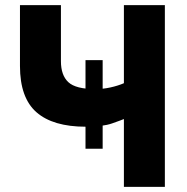

<svg xmlns="http://www.w3.org/2000/svg" viewBox="-20 -730 732 750"><path d="M464 0V-265Q455 -261 418 -248Q381 -235 315 -235Q187 -235 122.5 -291.5Q58 -348 58 -472V-710H218V-491Q218 -436 247 -409Q276 -382 353 -382Q382 -382 411.5 -388.5Q441 -395 464 -405V-710H624V0ZM381 -149H314V-495H381Z"/></svg>

Font: Raleway ExtraBold
Style: Regular
Weight: 800
Designer: Matt McInerney, Pablo Impallari, Rodrigo Fuenzalida
Foundry: Matt McInerney, Pablo Impallari, Rodrigo Fuenzalida
Version: Version 4.026